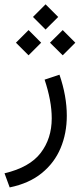

<svg xmlns="http://www.w3.org/2000/svg" viewBox="-20 -588 375 870"><path d="M186.5 -568.4 243.7 -511.2 186.5 -454.1 129.4 -511.2ZM264.2 -451.7 321.3 -394.5 264.2 -337.4 206.5 -394.5ZM109.4 -451.7 166.5 -394.5 109.4 -337.4 52.2 -394.5ZM23.9 261.2 0.5 197.3Q114.3 170.4 164.3 105Q214.4 39.6 214.4 -51.8Q214.4 -92.3 206.1 -136.2Q197.8 -180.2 182.1 -227.1L249.5 -249.5Q282.7 -152.8 282.7 -63.5Q282.7 16.1 254.6 83Q226.6 149.9 169.2 196.5Q111.8 243.2 23.9 261.2Z"/></svg>

Font: Vazirmatn FD NL Light
Style: Regular
Weight: 300
Designer: Saber Rastikerdar
Foundry: Saber Rastikerdar
Version: Version 33.003